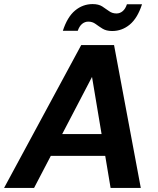

<svg xmlns="http://www.w3.org/2000/svg" viewBox="-43 -921 775 941"><path d="M-23 0 355 -700H516L647 0H499L408 -544L124 0ZM108 -157 163 -264H537L554 -157ZM265 -770Q287 -838 325 -869.5Q363 -901 411 -901Q440 -901 458 -889.5Q476 -878 491.5 -866.5Q507 -855 528 -855Q545 -855 558.5 -866.5Q572 -878 579 -900H653Q631 -832 593 -800.5Q555 -769 507 -769Q478 -769 459.5 -780.5Q441 -792 425.5 -803.5Q410 -815 390 -815Q373 -815 359.5 -804Q346 -793 338 -770Z"/></svg>

Font: DM Sans 20pt ExtraBold
Style: Italic
Weight: 800
Italic angle: -10°
Version: Version 4.004;gftools[0.9.30]